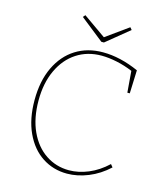

<svg xmlns="http://www.w3.org/2000/svg" viewBox="-127 -967 913 1068"><g transform="rotate(15 329.5 -433.0)"><path d="M596 -93Q543 -44 481 -19Q419 6 359 6Q280 6 216.5 -35.5Q153 -77 116.5 -156Q80 -235 80 -343Q80 -453 118 -533Q156 -613 223.5 -655.5Q291 -698 380 -698Q479 -698 587 -650L582 -516H568L558 -639Q513 -658 465.5 -668Q418 -678 377 -678Q296 -678 234 -637.5Q172 -597 137 -522Q102 -447 102 -347Q102 -245 136.5 -170Q171 -95 231 -55Q291 -15 365 -15Q420 -15 476.5 -38.5Q533 -62 583 -109ZM362 -780 490 -872 501 -859 370 -752H355L220 -859L231 -872Z"/></g></svg>

Font: Bitter Pro Thin
Style: Regular
Weight: 250
Designer: Sol Matas, and Bitter project Authors
Foundry: Sol Matas
Version: Version 1.010